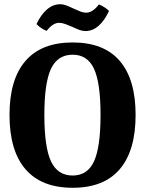

<svg xmlns="http://www.w3.org/2000/svg" viewBox="-20 -879 687 909"><path d="M25 -335Q25 -503 100.5 -590.5Q176 -678 324 -678Q472 -678 547 -590.5Q622 -503 622 -335Q622 -166 547 -78Q472 10 324 10Q176 10 100.5 -78Q25 -166 25 -335ZM456 -335Q456 -487 425 -553.5Q394 -620 324 -620Q253 -620 221.5 -553.5Q190 -487 190 -335Q190 -182 221.5 -115Q253 -48 324 -48Q394 -48 425 -115Q456 -182 456 -335ZM153 -765Q173 -809 202 -834Q231 -859 265 -859Q278 -859 292 -854Q306 -849 327 -839Q349 -829 362 -824Q375 -819 389 -819Q404 -819 419.5 -829.5Q435 -840 448 -858Q459 -854 473 -845.5Q487 -837 496 -827Q476 -783 447.5 -757.5Q419 -732 385 -732Q371 -732 357 -737Q343 -742 322 -752Q306 -759 289.5 -765Q273 -771 260 -771Q230 -771 201 -733Q189 -737 175.5 -746Q162 -755 153 -765Z"/></svg>

Font: Caladea
Style: Bold
Weight: 700
Designer: Carolina Giovagnoli and Andres Torresi
Foundry: Carolina Giovagnoli & Andres Torresi
Version: Version 1.001